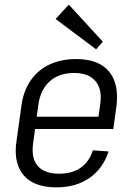

<svg xmlns="http://www.w3.org/2000/svg" viewBox="-20 -802 575 829"><path d="M224 7Q160 7 118.5 -16Q77 -39 59.5 -83.5Q42 -128 51 -191L73 -349Q82 -411 113 -455.5Q144 -500 194 -523.5Q244 -547 309 -547Q406 -547 451 -493Q496 -439 482 -337L469 -245H118L125 -298H417L401 -271L413 -353Q422 -417 392 -452Q362 -487 300 -487Q236 -487 196 -452Q156 -417 146 -353L123 -183Q114 -119 143 -85.5Q172 -52 235 -52Q291 -52 328 -77.5Q365 -103 381 -153L449 -148Q424 -73 365.5 -33Q307 7 224 7ZM424 -622 395 -589 220 -720 277 -782Z"/></svg>

Font: Pathway Extreme SemiCondensed Light
Style: Italic
Weight: 300
Width: 4
Italic angle: -8°
Version: Version 1.001;gftools[0.9.26]